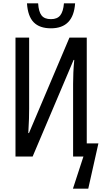

<svg xmlns="http://www.w3.org/2000/svg" viewBox="-20 -940 631 1153"><path d="M286 -770Q218 -770 182.5 -806Q147 -842 142 -920H209Q212 -870 229.5 -847.5Q247 -825 286 -825Q324 -825 342 -848Q360 -871 364 -920H431Q421 -770 286 -770ZM418 193 481 0H419V-437Q419 -468 420.5 -504Q422 -540 426 -580H422L176 0H73V-714H155V-287Q155 -259 154 -225.5Q153 -192 150 -141H154L397 -714H501V-79H571L510 193Z"/></svg>

Font: Noto Sans ExtraCondensed
Style: Regular
Weight: 400
Width: 2
Designer: Monotype Design Team
Foundry: Monotype Imaging Inc.
Version: Version 2.013; ttfautohint (v1.8.4.7-5d5b)